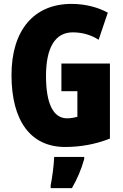

<svg xmlns="http://www.w3.org/2000/svg" viewBox="-20 -744 633 985"><path d="M295 -418V-276H377V-145C360 -140 342 -137 324 -137C253 -137 216 -213 216 -354C216 -498 262 -578 353 -578C402 -578 447 -565 486 -540L533 -679C486 -705 421 -724 347 -724C153 -724 39 -588 39 -359C39 -123 138 10 314 10C394 10 470 -4 544 -33V-418ZM412 72V61H258C257 101 247 173 240 207V221H349C376 175 397 125 412 72Z"/></svg>

Font: Noto Sans Oriya ExtCond Blk
Style: Regular
Weight: 900
Width: 2
Designer: Amélie Bonet and Sol Matas
Foundry: Google LLC
Version: Version 2.006